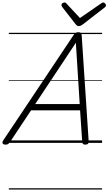

<svg xmlns="http://www.w3.org/2000/svg" viewBox="-71 -1149 872 1544"><path d="M-27 14Q-43 14 -49 5Q-55 -4 -45 -20L522 -869Q530 -880 537.5 -885Q545 -890 560 -890Q573 -890 579 -884.5Q585 -879 586 -863L642 -14Q643 0 636.5 7Q630 14 615 14Q601 14 596 8.5Q591 3 590 -10L573 -262H179L11 -9Q1 5 -6 9.5Q-13 14 -27 14ZM212 -312H570L539 -805ZM758 -1129Q767 -1129 774 -1121.5Q781 -1114 781 -1107Q781 -1101 779 -1097.5Q777 -1094 772 -1090L594 -952Q584 -945 577 -942Q570 -939 562 -939Q555 -939 549.5 -942.5Q544 -946 538 -953L429 -1093Q427 -1097 425 -1101Q423 -1105 423 -1109Q423 -1118 432 -1123.5Q441 -1129 448 -1129Q455 -1129 458.5 -1126Q462 -1123 466 -1118L572 -1004L737 -1118Q745 -1123 749 -1126Q753 -1129 758 -1129ZM0 365H750V375H0ZM0 -20H750V0H0ZM0 -505H750V-500H0ZM0 -885H750V-875H0Z"/></svg>

Font: Playwrite DK Loopet Guides
Style: Regular
Weight: 400
Designer: Veronika Burian, José Scaglione
Foundry: TypeTogether
Version: Version 1.003